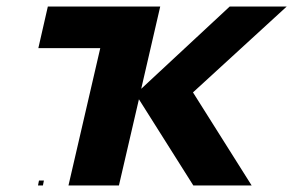

<svg xmlns="http://www.w3.org/2000/svg" viewBox="-20 -566 895 586"><path d="M97 -419 126 -546H469L411 -295L681 -546H855L569 -284L748 0H570L404 -263L343 0H189L286 -419ZM96 0 99 -15H114L111 0Z"/></svg>

Font: Passageway
Style: BdIt
Weight: 700
Foundry: Ascender Corporation
Version: Version 1.11